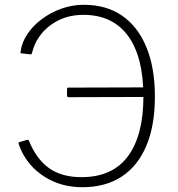

<svg xmlns="http://www.w3.org/2000/svg" viewBox="-20 -772 745 802"><path d="M330 -752Q424 -752 490 -706.5Q556 -661 591.5 -575Q627 -489 627 -368Q627 -248 591.5 -163.5Q556 -79 488.5 -34.5Q421 10 324 10Q286 10 251.5 2Q217 -6 186.5 -22Q156 -38 131 -60Q106 -82 87.5 -110Q69 -138 58 -171Q57 -174 58 -175.5Q59 -177 60 -178L94 -188Q98 -189 100 -186Q132 -107 185 -69.5Q238 -32 320 -32Q450 -32 514.5 -119.5Q579 -207 579 -368Q579 -535 514.5 -622.5Q450 -710 328 -710Q249 -710 190.5 -666.5Q132 -623 114 -552Q113 -548 111.5 -546Q110 -544 107 -545L71 -549Q67 -549 66 -550.5Q65 -552 66 -556Q71 -595 94.5 -630Q118 -665 155 -692.5Q192 -720 237 -736Q282 -752 330 -752ZM594 -367 268 -366Q264 -366 262 -367.5Q260 -369 260 -373V-399Q260 -406 265 -406L594 -407Z"/></svg>

Font: Libre Franklin Thin
Style: Regular
Weight: 100
Designer: Pablo Impallari, Rodrigo Fuenzalida, Nhung Nguyen
Foundry: Impallari Type
Version: Version 3.000